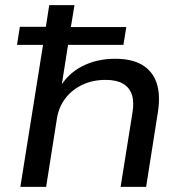

<svg xmlns="http://www.w3.org/2000/svg" viewBox="-20 -725 718 745"><path d="M59 0 147 -551H46L57 -621H158L171 -705H269L255 -620H470L459 -551H244L217 -379H208Q241 -438 298 -467.5Q355 -497 427 -497Q492 -497 532 -473Q572 -449 587.5 -403.5Q603 -358 593 -292L547 0H448L494 -288Q501 -330 491.5 -358Q482 -386 457 -400.5Q432 -415 390 -415Q339 -415 298.5 -395.5Q258 -376 233 -342.5Q208 -309 201 -266L159 0Z"/></svg>

Font: Nunito Sans 10pt SemiExpanded Medium
Style: Italic
Weight: 500
Width: 6
Italic angle: -9°
Designer: Vernon Adams
Foundry: Vernon Adams
Version: Version 3.101;gftools[0.9.27]